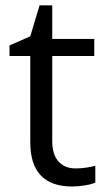

<svg xmlns="http://www.w3.org/2000/svg" viewBox="-20 -679 393 709"><path d="M258.8 -57.1Q280.3 -57.1 300.3 -60.3Q320.3 -63.5 332 -66.9V-4.9Q318.8 1.5 293.2 5.6Q267.6 9.8 247.1 9.8Q91.8 9.8 91.8 -153.8V-472.2H15.1V-511.2L91.8 -544.9L126 -659.2H172.9V-535.2H328.1V-472.2H172.9V-157.2Q172.9 -108.9 195.8 -83Q218.8 -57.1 258.8 -57.1Z"/></svg>

Font: f0_52653 
Style: Regular
Weight: 400
Foundry: Ascender Corporation
Version: Version 1.10